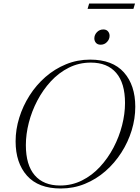

<svg xmlns="http://www.w3.org/2000/svg" viewBox="-20 -1065 799 1095"><path d="M751.5 -456Q751.5 -388.5 731 -321.5Q710.5 -254.5 672.2 -194.8Q634 -135 581.5 -89Q529 -43 464.2 -16.5Q399.5 10 326.5 10Q199 10 134 -63Q69 -136 69 -259Q69 -326.5 89.8 -393.5Q110.5 -460.5 148.5 -520.2Q186.5 -580 239.2 -626Q292 -672 356.5 -698.5Q421 -725 494 -725Q622 -725 686.8 -652Q751.5 -579 751.5 -456ZM127.5 -237.5Q127.5 -124 178 -65.5Q228.5 -7 322.5 -7Q390 -7 447.5 -35.8Q505 -64.5 550.2 -113.5Q595.5 -162.5 627.5 -223.5Q659.5 -284.5 676.2 -350.2Q693 -416 693 -477.5Q693 -591 642.5 -649.5Q592 -708 498 -708Q430.5 -708 373 -679.2Q315.5 -650.5 270.2 -601.5Q225 -552.5 193 -491.5Q161 -430.5 144.2 -364.8Q127.5 -299 127.5 -237.5ZM554 -810Q536.5 -810 527.2 -820.8Q518 -831.5 518 -846Q518 -866 532.8 -881.5Q547.5 -897 569.5 -897Q586.5 -897 595.8 -886.2Q605 -875.5 605 -861Q605 -841 590.2 -825.5Q575.5 -810 554 -810ZM479.5 -1014.5 488.5 -1045H750L741 -1014.5Z"/></svg>

Font: Newsreader 72pt Light
Style: Italic
Weight: 300
Italic angle: -17°
Designer: Hugues Gentile
Foundry: Production Type
Version: Version 1.003; ttfautohint (v1.8.3)